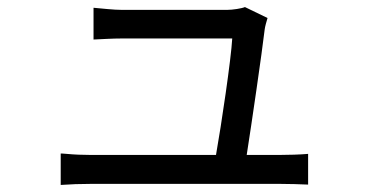

<svg xmlns="http://www.w3.org/2000/svg" viewBox="-20 -529 1040 544"><path d="M237 -8H774C795 -8 835 -7 853 -6V-93C832 -91 794 -90 772 -90H679C693 -179 722 -378 730 -446C731 -454 735 -468 738 -478L674 -509C665 -505 639 -501 623 -501H326C301 -501 269 -505 245 -507V-417C270 -418 297 -420 326 -420H638C635 -363 607 -174 592 -90H237C214 -90 190 -91 169 -93L156 -94C154 -94 153 -94 152 -94V-5C181 -7 206 -8 237 -8Z"/></svg>

Font: Glow Sans SC Normal Book
Style: Regular
Weight: 500
Designer: Ryoko NISHIZUKA (kana, bopomofo & ideographs); Paul D. Hunt (Latin, Greek & Cyrillic); Sandoll Communications, Soo-young
Version: Version 0.93